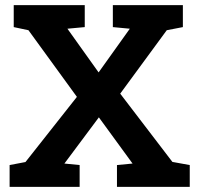

<svg xmlns="http://www.w3.org/2000/svg" viewBox="-20 -731 779 751"><path d="M17.6 0V-85.4L79.6 -97.2L280.8 -352.1L91.3 -612.8L33.7 -625V-710.9H311.5V-625L243.7 -618.7L365.7 -447.8L487.8 -618.7L421.4 -625V-710.9H695.3V-625L632.3 -612.8L450.2 -364.7L654.3 -97.7L722.2 -85.4V0H437.5V-85.4L498.5 -91.3L366.7 -272L231.9 -91.3L291.5 -85.4V0Z"/></svg>

Font: Roboto Slab
Style: Bold
Weight: 700
Designer: Google
Version: Version 2.000; ttfautohint (v1.8.1.43-b0c9)